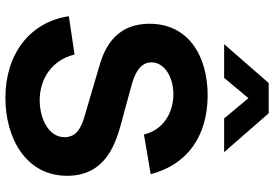

<svg xmlns="http://www.w3.org/2000/svg" viewBox="-172 -828 1015 711"><g transform="rotate(90 335.5 -472.5)"><path d="M268.5 -795 343.5 -885 418.5 -795H543.5L399.5 -960H287.5L143.5 -795ZM342 15C489 15 631 -59 631 -214C631 -359 506 -395 432 -415L307 -449C261 -461 211 -479 211 -526C211 -577 271 -609 335 -607C400 -605 462 -568 478 -498L625 -523C590 -658 486 -732 337 -734C189 -735 68 -664 68 -519C68 -382 175 -347 231 -331L418 -276C474 -259 488 -233 488 -204C488 -144 418 -112 351 -112C271 -112 202 -158 182 -241L40 -220C62 -74 182 15 342 15Z"/></g></svg>

Font: Manrope ExtraBold
Style: Regular
Weight: 800
Designer: Mikhail Sharanda
Foundry: Mikhail Sharanda
Version: Version 4.505